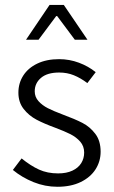

<svg xmlns="http://www.w3.org/2000/svg" viewBox="-20 -731 453 764"><path d="M211.4 -41Q244.6 -41 268.1 -52Q291.5 -63 303.2 -81.8Q314.9 -100.6 314.9 -124Q314.9 -149.4 299.1 -167.5Q283.2 -185.5 259.8 -197.3Q236.3 -209 201.2 -222.2Q156.7 -238.3 125.7 -254.6Q94.7 -271 74 -297.6Q53.2 -324.2 53.2 -362.3Q53.2 -399.9 72.5 -430.2Q91.8 -460.4 128.4 -478Q165 -495.6 215.3 -495.6Q256.3 -495.6 294.2 -481.4Q332 -467.3 360.8 -443.8L327.6 -400.4Q300.3 -420.9 273.7 -431.6Q247.1 -442.4 215.3 -442.4Q168 -442.4 143.1 -421.1Q118.2 -399.9 118.2 -367.7Q118.2 -345.2 133.1 -328.6Q147.9 -312 170.4 -300.5Q192.9 -289.1 228 -275.9Q278.3 -257.3 308.1 -241.9Q337.9 -226.6 359.1 -198.7Q380.4 -170.9 380.4 -127.4Q380.4 -88.9 360.1 -57.1Q339.8 -25.4 301 -6.6Q262.2 12.2 208.5 12.2Q159.2 12.2 113.3 -6.3Q67.4 -24.9 31.2 -54.7L65.9 -100.6Q102.1 -71.3 135.3 -56.2Q168.5 -41 211.4 -41ZM233.9 -711.4 328.1 -572.8H277.8L207.5 -667H203.6L133.3 -572.8H83.5L177.2 -711.4Z"/></svg>

Font: Varta
Style: Light
Weight: 300
Designer: Joana Correia, Viktoriya Grabowska, Eben Sorkin
Foundry: Sorkin Type
Version: Version 1.002; ttfautohint (v1.3) -l 8 -r 24 -G 200 -x 12 -H